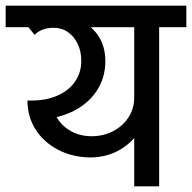

<svg xmlns="http://www.w3.org/2000/svg" viewBox="-45 -658 678 678"><path d="M77 -236 67 -303Q118 -303 158 -320.5Q198 -338 220 -370Q242 -402 242 -442H327Q327 -382 295 -335Q263 -288 206.5 -262Q150 -236 77 -236ZM242 -442Q242 -477 229.5 -503Q217 -529 195 -544.5Q173 -560 144 -560V-607Q198 -607 239.5 -586Q281 -565 304 -528.5Q327 -492 327 -442ZM-25 -562V-638H485V-562ZM273 -102Q210 -103 159.5 -129.5Q109 -156 80.5 -201Q52 -246 52 -303H140Q140 -267 158.5 -238.5Q177 -210 208 -193.5Q239 -177 278 -177ZM273 -102 278 -177Q321 -177 355 -195Q389 -213 409 -244Q429 -275 429 -314H480Q480 -253 453 -205Q426 -157 379 -129.5Q332 -102 273 -102ZM77 -535 45 -575Q63 -589 87 -598Q111 -607 145 -607V-560Q123 -560 106 -553.5Q89 -547 77 -535ZM429 0V-626H517V0ZM333 -562V-638H613V-562Z"/></svg>

Font: Akshar Light
Style: Regular
Weight: 400
Version: Version 1.100